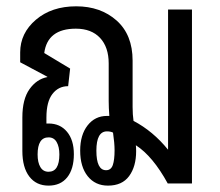

<svg xmlns="http://www.w3.org/2000/svg" viewBox="-20 -581 698 608"><path d="M133.8 6.8Q94.7 6.8 72.8 -22Q50.8 -50.8 50.8 -103V-209Q50.8 -267.1 73.5 -298.8Q96.2 -330.6 129.9 -336.9V-337.9L43.9 -383.8V-415Q43.9 -476.1 93.8 -518.6Q143.6 -561 221.2 -561Q298.8 -561 349.4 -515.9Q399.9 -470.7 399.9 -389.2V-242.2Q399.9 -218.3 402.8 -198.2Q464.8 -165.5 512.2 -106.9V-550.8H587.9V0H511.2Q463.9 -86.4 410.2 -121.1Q411.1 -114.3 411.1 -102.1Q411.1 -53.7 388.9 -23.4Q366.7 6.8 321.8 6.8Q281.7 6.8 257.8 -22.9Q233.9 -52.7 233.9 -104Q233.9 -153.8 257.3 -183.8Q280.8 -213.9 318.8 -213.9H326.2Q324.2 -240.2 324.2 -261.2V-379.9Q324.2 -431.6 296.9 -460.9Q269.5 -490.2 220.2 -490.2Q130.4 -490.2 120.1 -413.1L202.1 -363.8L195.8 -308.1Q165 -308.1 146 -283.4Q127 -258.8 127 -209V-189.9H133.8Q170.4 -189.9 192.1 -163.8Q213.9 -137.7 213.9 -92.8Q213.9 -45.9 192.9 -19.5Q171.9 6.8 133.8 6.8ZM315.9 -42Q331.5 -42 337.2 -58.3Q342.8 -74.7 342.8 -105Q342.8 -127.9 337.9 -161.1Q330.1 -165 318.8 -165Q285.2 -165 285.2 -104Q285.2 -42 315.9 -42ZM133.8 -37.1Q168 -37.1 168 -91.8Q168 -116.2 159.4 -131.1Q150.9 -146 133.8 -146Q99.1 -146 99.1 -91.8Q99.1 -66.4 107.9 -51.8Q116.7 -37.1 133.8 -37.1Z"/></svg>

Font: Noto Sans Thai Looped ExtraCond
Style: Regular
Weight: 400
Width: 2
Designer: Sasikarn Vongin, Ben Mitchell
Foundry: The Fontpad Ltd
Version: Version 1.00